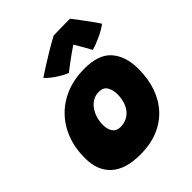

<svg xmlns="http://www.w3.org/2000/svg" viewBox="-217 -895 1027 1027"><g transform="rotate(-45 296.0 -382.0)"><path d="M243.5 8.5Q130.5 8.5 74.8 -42.8Q19 -94 19 -187.5Q19 -265 43.5 -327.8Q68 -390.5 112.8 -435.5Q157.5 -480.5 219.2 -504.8Q281 -529 355.5 -529Q464.5 -529 512 -473.2Q559.5 -417.5 559.5 -324Q559.5 -248 537.8 -186.8Q516 -125.5 474.8 -81.8Q433.5 -38 375.2 -14.8Q317 8.5 243.5 8.5ZM270.5 -171Q299 -171 320.2 -181.8Q341.5 -192.5 355.8 -211.5Q370 -230.5 377 -255Q384 -279.5 384 -307Q384 -339 370.2 -362.8Q356.5 -386.5 323 -386.5Q297 -386.5 276.5 -374.8Q256 -363 241.8 -342.8Q227.5 -322.5 220 -297.2Q212.5 -272 212.5 -245Q212.5 -213 226.8 -192Q241 -171 270.5 -171ZM490 -772Q504 -754 523 -728.8Q542 -703.5 560.8 -677.8Q579.5 -652 592.5 -631.5Q563 -610 525 -592.8Q487 -575.5 458.5 -567.5Q449.5 -584 440.2 -600.2Q431 -616.5 422.5 -631Q414 -645.5 408.2 -655.5Q402.5 -665.5 400 -669H416.5Q409.5 -664.5 394.8 -654.8Q380 -645 360.8 -631.2Q341.5 -617.5 320.8 -602Q300 -586.5 280.5 -571Q265 -576.5 242.5 -589.5Q220 -602.5 198.8 -618.5Q177.5 -634.5 165 -649Q193 -667.5 222.5 -686.2Q252 -705 279.5 -721.5Q307 -738 329.2 -750.8Q351.5 -763.5 364.5 -770Q375 -770.5 400 -771Q425 -771.5 451.2 -771.8Q477.5 -772 490 -772Z"/></g></svg>

Font: Grandstander Thin Black
Style: Italic
Weight: 900
Italic angle: -15°
Version: Version 1.200